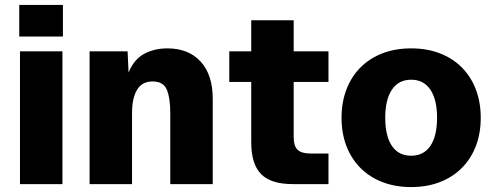

<svg xmlns="http://www.w3.org/2000/svg" viewBox="-20 -746 2004 778"><path d="M61 0V-538H233V0ZM58 -598V-726H235V-598Z M343 0V-538H497L501 -452Q523 -506 564.5 -528Q606 -550 658 -550Q744 -550 793 -496.5Q842 -443 842 -346V0H670V-287Q670 -349 656 -382.5Q642 -416 598 -416Q556 -416 535.5 -382.5Q515 -349 515 -287V0Z M1166 0Q1078 0 1038 -40.5Q998 -81 998 -170V-414H909V-538H998V-664H1170V-538H1311V-414H1170V-192Q1170 -153 1186.5 -138.5Q1203 -124 1237 -124H1311V0Z M1646 12Q1582 12 1530 -8Q1478 -28 1441 -65Q1404 -102 1384 -153.5Q1364 -205 1364 -269Q1364 -332 1384 -384Q1404 -436 1441 -473Q1478 -510 1530 -530Q1582 -550 1646 -550Q1710 -550 1762 -530Q1814 -510 1851 -473Q1888 -436 1908 -384Q1928 -332 1928 -269Q1928 -205 1908 -153.5Q1888 -102 1851 -65Q1814 -28 1762 -8Q1710 12 1646 12ZM1646 -115Q1697 -115 1724 -155Q1751 -195 1751 -269Q1751 -342 1724 -382.5Q1697 -423 1646 -423Q1595 -423 1568 -382.5Q1541 -342 1541 -269Q1541 -195 1568 -155Q1595 -115 1646 -115Z"/></svg>

Font: Geist ExtBd
Style: Regular
Weight: 400
Designer: Basement.studio, Andrés Briganti, Mateo Zaragoza
Foundry: Basement.studio, Vercel, Andrés Briganti, Guido Ferreyra, Mateo Zaragoza
Version: Version 1.401